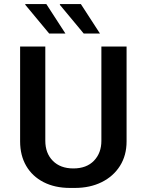

<svg xmlns="http://www.w3.org/2000/svg" viewBox="-20 -915 723 945"><path d="M325 10Q250 10 194.5 -18.5Q139 -47 109 -98.5Q79 -150 79 -219V-686H203V-222Q203 -161 240 -123.5Q277 -86 341 -86Q406 -86 442.5 -124Q479 -162 479 -222V-686H603V-219Q603 -150 570.5 -98.5Q538 -47 480.5 -18.5Q423 10 348 10ZM392 -750 274 -892 276 -895H378L472 -750ZM222 -750 104 -892 105 -895H208L302 -750Z"/></svg>

Font: Chivo Medium
Style: Regular
Weight: 500
Designer: Hector Gatti
Foundry: Omnibus-Type
Version: Version 2.002